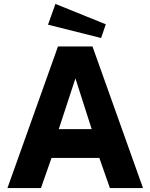

<svg xmlns="http://www.w3.org/2000/svg" viewBox="-20 -960 767 980"><path d="M263 -940 225 -834 496 -766 520 -836ZM18 0H189L243 -154H487L541 0H710L452 -723H276ZM280 -301 365 -560 448 -301Z"/></svg>

Font: United Sans ExtraBold
Style: Regular
Weight: 800
Designer: Pablo Impallari, Rodrigo Fuenzalida (Modified by Dan O. Williams)
Version: Version 1.000;PS 001.000;hotconv 1.0.88;makeotf.lib2.5.64775